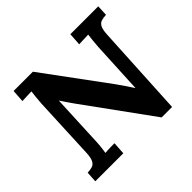

<svg xmlns="http://www.w3.org/2000/svg" viewBox="-166 -897 1105 1105"><g transform="rotate(-45 386.0 -345.0)"><path d="M566 10 268 -401Q256 -418 243 -437Q230 -456 217 -476H216L202 -164Q201 -137 198 -112Q195 -87 193 -74Q210 -76 234 -76.5Q258 -77 269 -77L264 0H36L40 -66Q63 -67 79 -72Q95 -77 104.5 -95Q114 -113 116 -153L133 -536Q135 -563 137.5 -588Q140 -613 142 -626Q126 -625 101.5 -624.5Q77 -624 66 -623L71 -700H228L513 -313Q536 -281 551.5 -257.5Q567 -234 578 -217H579L595 -536Q597 -563 599.5 -588Q602 -613 604 -626Q588 -625 563.5 -624.5Q539 -624 528 -623L533 -700H760L757 -634Q734 -633 718 -628Q702 -623 692.5 -605.5Q683 -588 681 -547L651 10Z"/></g></svg>

Font: Lora
Style: Italic
Weight: 400
Italic angle: -3°
Designer: Olga Karpushina, Alexei Vanyashin (Cyrillic)
Foundry: Cyreal
Version: Version 3.008